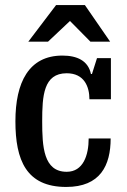

<svg xmlns="http://www.w3.org/2000/svg" viewBox="-20 -730 502 760"><path d="M242 10C377 10 418 -75 418 -182H331C331 -115 309 -50 244 -50C152 -50 147 -150 147 -250C147 -350 152 -440 244 -440C314 -440 334 -386 334 -337H419V-500H364L344 -437H340C329 -490 285 -510 227 -510C94 -510 41 -404 41 -250C41 -96 84 10 242 10ZM316 -710H202L92 -565H170L257 -647L338 -565H416Z"/></svg>

Font: Hermeneus One
Style: Regular
Weight: 400
Designer: Rodrigo Fuenzalida, Pablo Impallari
Foundry: Pablo Impallari, Rodrigo Fuenzalida
Version: Version 1.002